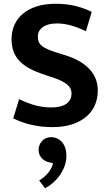

<svg xmlns="http://www.w3.org/2000/svg" viewBox="-20 -661 576 1015"><path d="M273 -641Q334 -641 381 -629Q428 -617 465 -598L434 -496Q393 -516 355 -526.5Q317 -537 281 -537Q233 -537 206.5 -518Q180 -499 180 -467Q180 -434 203 -417Q226 -400 277 -384L337 -365Q412 -340 454.5 -294Q497 -248 497 -181Q497 -141 482 -106Q467 -71 437 -45Q407 -19 362 -4Q317 11 257 11Q144 11 50 -35L81 -137Q124 -116 165 -104.5Q206 -93 251 -93Q304 -93 331 -112.5Q358 -132 358 -167Q358 -179 353.5 -190.5Q349 -202 337 -212.5Q325 -223 304.5 -233.5Q284 -244 251 -254L198 -272Q163 -284 134 -300Q105 -316 84.5 -337Q64 -358 52.5 -386.5Q41 -415 41 -453Q41 -494 56 -528.5Q71 -563 100.5 -588Q130 -613 173.5 -627Q217 -641 273 -641ZM243 198Q218 193 201 175.5Q184 158 184 131Q184 105 202 84.5Q220 64 252 64Q265 64 279 69.5Q293 75 304.5 86.5Q316 98 323.5 117Q331 136 331 163Q331 191 321.5 217Q312 243 296 265.5Q280 288 260 305.5Q240 323 218 334L187 293Q213 278 234 253.5Q255 229 260 201Z"/></svg>

Font: Ek Mukta
Style: Bold
Weight: 700
Designer: Girish Dalvi and Yashodeep Gholap
Foundry: Ek Type
Version: Version 2.538;PS 1.002;hotconv 16.6.51;makeotf.lib2.5.65220;